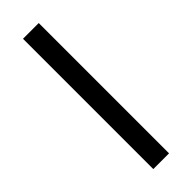

<svg xmlns="http://www.w3.org/2000/svg" viewBox="-247 -743 758 758"><g transform="rotate(-45 132.0 -364.0)"><path d="M175.8 -727.5V0H87.9V-727.5Z"/></g></svg>

Font: GitLab Sans
Style: Regular
Weight: 400
Designer: Rasmus Andersson
Foundry: Modifications by GitLab B.V., manufactured by rsms
Version: Version 4.000;git-c8fb6b7